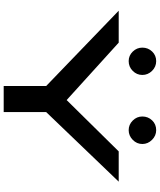

<svg xmlns="http://www.w3.org/2000/svg" viewBox="67 -933 866 1040"><g transform="rotate(90 500.0 -413.0)"><path d="M446 0V-230L38 -623H211L522 -341L800 -623H964L587 -230V0ZM311 -677Q281 -677 259.5 -699Q238 -721 238 -751Q238 -782 259 -804Q280 -826 311 -826Q342 -826 364 -803.5Q386 -781 386 -751Q386 -721 364 -699Q342 -677 311 -677ZM685 -677Q655 -677 633 -699Q611 -721 611 -751Q611 -782 632 -804Q653 -826 685 -826Q715 -826 737.5 -803.5Q760 -781 760 -751Q760 -721 737.5 -699Q715 -677 685 -677Z"/></g></svg>

Font: Inconsolata UltraExpanded ExtraBold
Style: Regular
Weight: 800
Width: 9
Monospace: yes
Designer: Raph Levien, Cyreal, Brenton Simpson
Foundry: Raph Levien, Cyreal, Google
Version: Version 3.001; ttfautohint (v1.8.2.53-6de2)